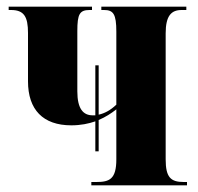

<svg xmlns="http://www.w3.org/2000/svg" viewBox="-20 -556 593 576"><path d="M541 -10H531C492 -10 477 -24 477 -78V-456C477 -509 494 -526 525 -526H539V-536H284V-526H292C320 -526 329 -514 329 -461V-242C311 -225 294 -216 276 -212V-360H266V-210C263 -210 261 -210 258 -210C230 -210 212 -229 212 -282V-463C212 -514 219 -526 249 -526H256V-536H6V-526H13C52 -526 64 -506 64 -457V-312C64 -227 109 -180 194 -180C222 -180 246 -185 266 -192V-102H276V-196C297 -205 314 -216 329 -228V-78C329 -18 308 -10 269 -10H254V0H541Z"/></svg>

Font: Noto Serif Display Condensed Extra
Style: Regular
Weight: 800
Width: 3
Designer: Monotype Design Team
Foundry: Monotype Imaging Inc.
Version: Version 1.900